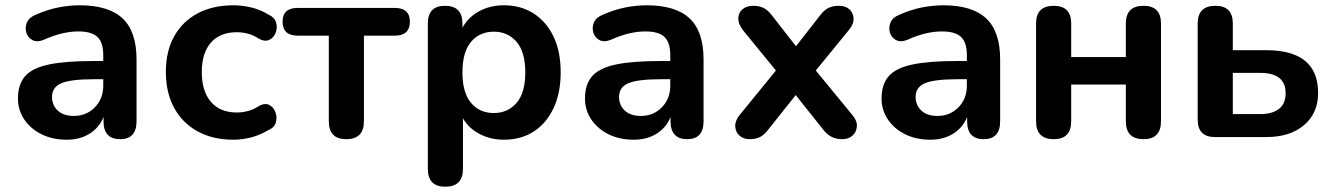

<svg xmlns="http://www.w3.org/2000/svg" viewBox="-20 -519 5042 727"><path d="M233 10Q179 10 137.5 -10.5Q96 -31 72 -66.5Q48 -102 48 -146Q48 -200 75.5 -231Q103 -262 166 -275Q229 -288 335 -288H371V-310Q371 -358 349 -379Q327 -400 277 -400Q247 -400 215 -392.5Q183 -385 145 -368Q120 -358 102.5 -367.5Q85 -377 79.5 -396Q74 -415 82 -434Q90 -453 115 -463Q160 -483 202 -491Q244 -499 281 -499Q391 -499 444 -449.5Q497 -400 497 -294V-60Q497 8 435 8Q372 8 372 -60V-76Q356 -36 319.5 -13Q283 10 233 10ZM371 -219H336Q248 -219 212.5 -204Q177 -189 177 -152Q177 -121 198.5 -100.5Q220 -80 260 -80Q307 -80 339 -112.5Q371 -145 371 -195Z M864 10Q786 10 728.5 -21.5Q671 -53 639.5 -110.5Q608 -168 608 -247Q608 -325 639.5 -381.5Q671 -438 728.5 -468.5Q786 -499 864 -499Q896 -499 930.5 -491Q965 -483 998 -463Q1020 -453 1025.5 -433.5Q1031 -414 1024 -395.5Q1017 -377 1000.5 -368.5Q984 -360 961 -372Q940 -386 918.5 -391.5Q897 -397 877 -397Q813 -397 778.5 -357.5Q744 -318 744 -246Q744 -174 778.5 -133.5Q813 -93 877 -93Q897 -93 918.5 -98.5Q940 -104 961 -118Q984 -130 1000 -121.5Q1016 -113 1023 -94Q1030 -75 1024.5 -55.5Q1019 -36 997 -27Q964 -7 930 1.5Q896 10 864 10Z M1291 8Q1225 8 1225 -60V-384H1107Q1050 -384 1050 -437Q1050 -489 1107 -489H1475Q1532 -489 1532 -437Q1532 -384 1475 -384H1358V-60Q1358 8 1291 8Z M1850 -91Q1903 -91 1936 -129.5Q1969 -168 1969 -245Q1969 -322 1936 -360.5Q1903 -399 1850 -399Q1796 -399 1763.5 -360.5Q1731 -322 1731 -245Q1731 -168 1763.5 -129.5Q1796 -91 1850 -91ZM1666 188Q1600 188 1600 120V-430Q1600 -497 1665 -497Q1731 -497 1731 -430V-414Q1752 -453 1793.5 -476Q1835 -499 1888 -499Q1952 -499 2000.5 -468Q2049 -437 2076 -380.5Q2103 -324 2103 -245Q2103 -167 2076 -109.5Q2049 -52 2001 -21Q1953 10 1888 10Q1837 10 1795.5 -12Q1754 -34 1733 -71V120Q1733 188 1666 188Z M2380 10Q2326 10 2284.5 -10.5Q2243 -31 2219 -66.5Q2195 -102 2195 -146Q2195 -200 2222.5 -231Q2250 -262 2313 -275Q2376 -288 2482 -288H2518V-310Q2518 -358 2496 -379Q2474 -400 2424 -400Q2394 -400 2362 -392.5Q2330 -385 2292 -368Q2267 -358 2249.5 -367.5Q2232 -377 2226.5 -396Q2221 -415 2229 -434Q2237 -453 2262 -463Q2307 -483 2349 -491Q2391 -499 2428 -499Q2538 -499 2591 -449.5Q2644 -400 2644 -294V-60Q2644 8 2582 8Q2519 8 2519 -60V-76Q2503 -36 2466.5 -13Q2430 10 2380 10ZM2518 -219H2483Q2395 -219 2359.5 -204Q2324 -189 2324 -152Q2324 -121 2345.5 -100.5Q2367 -80 2407 -80Q2454 -80 2486 -112.5Q2518 -145 2518 -195Z M2819 8Q2795 8 2780 -5.5Q2765 -19 2764 -40.5Q2763 -62 2781 -84L2918 -252L2793 -405Q2775 -429 2775.5 -450Q2776 -471 2791.5 -484Q2807 -497 2831 -497Q2855 -497 2871 -489Q2887 -481 2901 -463L2994 -344L3087 -463Q3101 -481 3117 -489Q3133 -497 3157 -497Q3182 -497 3196.5 -483.5Q3211 -470 3212 -449Q3213 -428 3194 -405L3069 -252L3207 -84Q3226 -62 3224.5 -40.5Q3223 -19 3208 -5.5Q3193 8 3168 8Q3125 8 3098 -27L2993 -159L2888 -27Q2874 -9 2858.5 -0.5Q2843 8 2819 8Z M3503 10Q3449 10 3407.5 -10.5Q3366 -31 3342 -66.5Q3318 -102 3318 -146Q3318 -200 3345.5 -231Q3373 -262 3436 -275Q3499 -288 3605 -288H3641V-310Q3641 -358 3619 -379Q3597 -400 3547 -400Q3517 -400 3485 -392.5Q3453 -385 3415 -368Q3390 -358 3372.5 -367.5Q3355 -377 3349.5 -396Q3344 -415 3352 -434Q3360 -453 3385 -463Q3430 -483 3472 -491Q3514 -499 3551 -499Q3661 -499 3714 -449.5Q3767 -400 3767 -294V-60Q3767 8 3705 8Q3642 8 3642 -60V-76Q3626 -36 3589.5 -13Q3553 10 3503 10ZM3641 -219H3606Q3518 -219 3482.5 -204Q3447 -189 3447 -152Q3447 -121 3468.5 -100.5Q3490 -80 3530 -80Q3577 -80 3609 -112.5Q3641 -145 3641 -195Z M3970 8Q3903 8 3903 -60V-430Q3903 -497 3970 -497Q4036 -497 4036 -430V-303H4243V-430Q4243 -497 4310 -497Q4376 -497 4376 -430V-60Q4376 8 4310 8Q4243 8 4243 -60V-199H4036V-60Q4036 8 3970 8Z M4581 0Q4515 0 4515 -66V-430Q4515 -497 4582 -497Q4648 -497 4648 -430V-329H4774Q4971 -329 4971 -167Q4971 -91 4918 -45.5Q4865 0 4774 0ZM4648 -87H4752Q4797 -87 4822.5 -106.5Q4848 -126 4848 -166Q4848 -243 4752 -243H4648Z"/></svg>

Font: Chiron GoRound TC SB
Style: Regular
Weight: 500
Designer: Ryoko NISHIZUKA 西塚涼子 (kana, bopomofo & ideographs); Paul D. Hunt (Latin, Greek & Cyrillic); Sandoll Communications 산돌커뮤니
Foundry: Adobe
Version: Version 1.000;hotconv 1.1.1;makeotfexe 2.6.0